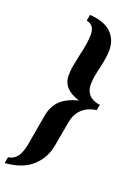

<svg xmlns="http://www.w3.org/2000/svg" viewBox="-234 -754 715 1028"><g transform="rotate(20 123.0 -240.0)"><path d="M-60 176Q-26 170 -8.5 145Q9 120 18 72L48 -100Q58 -157 92.5 -190Q127 -223 193 -240Q95 -269 95 -348Q95 -375 99.5 -401Q104 -427 113 -468Q132 -544 132 -592Q132 -620 121 -635.5Q110 -651 86 -656L92 -691Q176 -685 215 -646.5Q254 -608 254 -548Q254 -525 249.5 -498Q245 -471 239 -446Q231 -412 227 -389Q223 -366 223 -342Q223 -307 243 -284.5Q263 -262 306 -256L300 -224Q246 -216 216.5 -185.5Q187 -155 180 -110L155 30Q142 104 88 153.5Q34 203 -66 211Z"/></g></svg>

Font: Philosopher
Style: Bold Italic
Weight: 700
Italic angle: -10°
Designer: Jovanny Lemonad
Foundry: Jovanny Lemonad
Version: Version 2.000